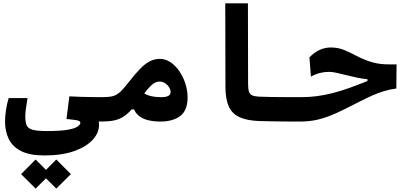

<svg xmlns="http://www.w3.org/2000/svg" viewBox="-20 -713 2384 1134"><path d="M242.7 205.1Q154.8 205.1 104 179Q53.2 152.8 31.5 107.4Q9.8 62 9.8 4.9Q9.8 -26.4 15.4 -63.5Q21 -100.6 31.2 -133.8H142.6Q137.2 -98.1 133.3 -73.7Q129.4 -49.3 129.4 -23.9Q129.4 7.3 137 26.1Q144.5 44.9 171.4 53Q198.2 61 255.9 61Q338.4 61 381.1 53.2Q423.8 45.4 439.2 33.9Q454.6 22.5 454.6 12.7Q454.6 5.9 448.7 2.2Q442.9 -1.5 425.5 -4.2Q408.2 -6.8 372.6 -10.3L389.6 -144Q419.4 -142.1 455.6 -141.1Q491.7 -140.1 526.4 -139.6Q561 -139.2 585.9 -139.2Q612.3 -139.2 624 -117.9Q635.7 -96.7 635.7 -66.9Q635.7 -34.7 621.6 -14.9Q607.4 4.9 580.1 4.9Q561 4.9 543.5 2.9Q525.9 1 514.2 -1.5L530.3 -43.5Q547.4 -32.2 556.2 -15.1Q564.9 2 564.9 24.4Q564.9 71.8 527.1 113Q489.3 154.3 417.2 179.7Q345.2 205.1 242.7 205.1ZM312.5 400.9 226.6 315.4 312.5 229 398.4 315.4ZM190.4 400.9 104.5 315.4 190.4 229 276.4 315.4Z M577.1 4.9Q564 4.9 557.9 -14.2Q551.8 -33.2 551.8 -65.9Q551.8 -90.3 560.3 -114.7Q568.8 -139.2 585.9 -139.2Q623 -139.2 645.8 -145Q668.5 -150.9 689.5 -169.9Q710.4 -189 741.2 -229Q780.8 -279.8 810.5 -309.6Q840.3 -339.4 867.4 -352.3Q894.5 -365.2 924.8 -365.2Q957 -365.2 986.6 -345.7Q1016.1 -326.2 1038.8 -293.2Q1061.5 -260.3 1074.7 -219.7Q1087.9 -179.2 1087.9 -137.2Q1087.9 -60.5 1044.4 -27.8Q1001 4.9 927.2 4.9Q890.1 4.9 859.4 -2Q828.6 -8.8 806.2 -24.4Q783.7 -40 771.5 -66.9L742.7 -67.4L798.3 -185.1Q832.5 -156.7 861.8 -147.9Q891.1 -139.2 933.6 -139.2Q960.4 -139.2 974.1 -146.7Q987.8 -154.3 987.8 -169.4Q987.8 -180.2 982.4 -190.9Q977.1 -201.7 968 -210.9Q959 -220.2 947.3 -225.8Q935.5 -231.4 922.9 -231.4Q898.9 -231.4 876.7 -211.9Q854.5 -192.4 814.5 -138.2Q782.2 -94.7 757.6 -66.9Q732.9 -39.1 708.3 -23.4Q683.6 -7.8 652.6 -1.5Q621.6 4.9 577.1 4.9Z M1752 4.9Q1718.8 4.9 1677 4.6Q1635.3 4.4 1592.5 3.7Q1549.8 2.9 1513.7 2Q1438.5 -0.5 1394.3 -21Q1350.1 -41.5 1331.1 -84.7Q1312 -127.9 1311.5 -198.2L1310.5 -693.4H1444.3L1445.3 -215.3Q1445.3 -186 1450.9 -170.7Q1456.5 -155.3 1470.5 -149.4Q1484.4 -143.6 1509.8 -142.1Q1542.5 -140.6 1585.7 -140.1Q1628.9 -139.6 1674.1 -139.4Q1719.2 -139.2 1757.8 -139.2Q1774.9 -139.2 1783.4 -117.7Q1792 -96.2 1792 -63.5Q1792 -38.6 1782.7 -16.8Q1773.4 4.9 1752 4.9Z M1752 4.9Q1739.3 4.9 1731.4 -12.9Q1723.6 -30.8 1723.6 -72.3Q1723.6 -111.3 1733.4 -125.2Q1743.2 -139.2 1759.3 -139.2Q1804.7 -139.2 1849.4 -144.8Q1894 -150.4 1942.4 -162.6Q1990.7 -174.8 2046.9 -194.8Q2080.6 -207 2108.2 -218Q2135.7 -229 2161.6 -238.5Q2187.5 -248 2214.8 -255.4L2216.3 -224.6L2150.4 -218.8V-245.1Q2121.6 -247.6 2088.9 -254.4Q2056.2 -261.2 2019.5 -270.5Q1985.4 -279.3 1963.1 -283.9Q1940.9 -288.6 1921.9 -288.6Q1895 -288.6 1868.7 -281.7Q1842.3 -274.9 1816.4 -260.3L1807.6 -374Q1836.4 -404.3 1868.2 -418.5Q1899.9 -432.6 1934.1 -432.6Q1975.1 -432.6 2010 -418.7Q2044.9 -404.8 2078.6 -386.5Q2112.3 -368.2 2149.9 -354.5Q2179.7 -343.8 2205.6 -338.9Q2231.4 -334 2259.3 -333Q2287.1 -332 2322.3 -332.5L2320.8 -190.4Q2279.8 -184.6 2246.3 -174.3Q2212.9 -164.1 2181.4 -150.1Q2149.9 -136.2 2114.7 -118.2Q2057.6 -89.4 2011.7 -66.4Q1965.8 -43.5 1924.8 -27.6Q1883.8 -11.7 1842 -3.4Q1800.3 4.9 1752 4.9Z"/></svg>

Font: Cascadia Code
Style: Regular
Weight: 400
Monospace: yes
Designer: Aaron Bell
Foundry: Saja Typeworks
Version: Version 2106.017